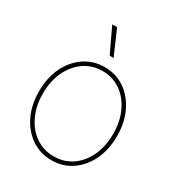

<svg xmlns="http://www.w3.org/2000/svg" viewBox="-178 -845 886 964"><g transform="rotate(30 265.0 -363.0)"><path d="M265.6 8.8Q199.7 8.8 148.4 -26.4Q97.2 -61.5 68.1 -122.3Q39.1 -183.1 39.1 -260.7Q39.1 -338.9 68.1 -399.4Q97.2 -460 148.4 -495.1Q199.7 -530.3 265.6 -530.3Q331.5 -530.3 382.3 -495.1Q433.1 -460 462.2 -399.4Q491.2 -338.9 491.2 -260.7Q491.2 -183.1 462.4 -122.3Q433.6 -61.5 382.6 -26.4Q331.5 8.8 265.6 8.8ZM265.6 -13.7Q325.2 -13.7 371.1 -45.4Q417 -77.1 442.9 -133.1Q468.8 -189 468.8 -260.7Q468.8 -332.5 442.6 -388.4Q416.5 -444.3 370.6 -476.1Q324.7 -507.8 265.6 -507.8Q206.5 -507.8 160.4 -476.1Q114.3 -444.3 87.9 -388.4Q61.5 -332.5 61.5 -260.7Q61.5 -189 87.9 -133.1Q114.3 -77.1 160.4 -45.4Q206.5 -13.7 265.6 -13.7ZM257.3 -591.8 189.5 -734.9H217.8L279.8 -591.8Z"/></g></svg>

Font: Inter 28pt Thin
Style: Regular
Weight: 250
Designer: Rasmus Andersson
Foundry: rsms
Version: Version 4.001;git-66647c0bb